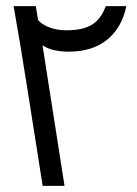

<svg xmlns="http://www.w3.org/2000/svg" viewBox="-20 -606 447 626"><path d="M190.4 0H119.1L69.8 -313Q58.6 -383.8 46.4 -457.8Q34.2 -531.7 24.4 -585.9H96.7L104 -541Q117.7 -524.9 142.6 -516.1Q167.5 -507.3 195.3 -507.3Q251.5 -507.3 280.8 -526.1Q310.1 -544.9 324.7 -585.9H392.1Q376.5 -513.7 328.1 -475.6Q279.8 -437.5 204.1 -437.5Q182.6 -437.5 160.2 -441.7Q137.7 -445.8 119.1 -458H118.7Z"/></svg>

Font: Noto Sans Syriac Estrangela
Style: Regular
Weight: 400
Designer: Monotype Design team
Foundry: Monotype Imaging Inc.
Version: Version 1.00